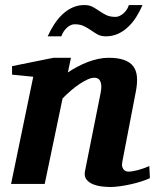

<svg xmlns="http://www.w3.org/2000/svg" viewBox="-20 -729 618 761"><path d="M574.2 -22.9Q561 -16.6 541.5 -10.3Q522 -3.9 500.2 1Q478.5 5.9 456.8 9Q435.1 12.2 418 12.2Q401.4 12.2 382.1 9.8Q362.8 7.3 346.9 0.5Q331.1 -6.3 322 -18.6Q313 -30.8 316.9 -50.8L377.9 -356Q381.8 -374 381.6 -386.5Q381.3 -398.9 377.7 -406.7Q374 -414.6 367.9 -417.7Q361.8 -420.9 354 -420.9Q342.3 -420.9 327.1 -414.1Q312 -407.2 295.2 -396Q278.3 -384.8 261 -369.9Q243.7 -355 228 -338.9L157.2 0H23.9L111.8 -424.8L27.8 -433.1V-466.8L191.9 -500H261.2L249 -441.9Q267.1 -454.1 287.4 -464.8Q307.6 -475.6 328.4 -483.4Q349.1 -491.2 369.9 -495.6Q390.6 -500 410.2 -500Q447.3 -500 471.4 -491.5Q495.6 -482.9 508.1 -466.3Q520.5 -449.7 522.7 -425.3Q524.9 -400.9 519 -369.1L464.8 -87.9Q462.4 -75.7 464.6 -68.1Q466.8 -60.5 470.9 -56.2Q475.1 -51.8 480 -50.3Q484.9 -48.8 488.8 -48.8Q504.4 -48.8 526.9 -54.9Q549.3 -61 571.8 -70.8ZM544.9 -709Q533.7 -683.1 519.3 -660.6Q504.9 -638.2 486.8 -621.3Q468.8 -604.5 447 -594.7Q425.3 -585 399.9 -585Q379.9 -585 366.7 -592.5Q353.5 -600.1 340.8 -608.9Q328.1 -617.7 313.2 -625.2Q298.3 -632.8 275.9 -632.8Q268.1 -632.8 260 -629.2Q252 -625.5 244.9 -618.9Q237.8 -612.3 232.2 -603.8Q226.6 -595.2 223.1 -585H168.9Q180.7 -610.8 195.3 -633.3Q210 -655.8 228 -672.6Q246.1 -689.5 267.6 -699.2Q289.1 -709 314 -709Q334 -709 347.4 -701.7Q360.8 -694.3 373.5 -685.5Q386.2 -676.8 400.9 -669.4Q415.5 -662.1 438 -662.1Q445.8 -662.1 453.9 -665.8Q461.9 -669.4 469.2 -675.8Q476.6 -682.1 482.2 -690.7Q487.8 -699.2 490.7 -709Z"/></svg>

Font: Charis SIL Viet
Style: Bold Italic
Weight: 700
Italic angle: -11°
Foundry: SIL International
Version: Version 5.000